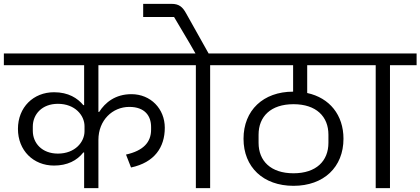

<svg xmlns="http://www.w3.org/2000/svg" viewBox="-40 -975 2179 995"><path d="M396 0H470V-250C470 -352 543 -421 630 -421C711 -421 743 -374 743 -317V-303C743 -238 703 -194 613 -174L639 -107C761 -133 814 -212 814 -313C814 -411 741 -487 641 -487C558 -487 505 -444 474 -395H470V-637H877V-698H-20V-637H396V-430H392C362 -466 315 -497 240 -497C133 -497 53 -419 53 -307C53 -195 133 -117 240 -117C309 -117 359 -143 392 -185H396ZM260 -179C178 -179 130 -233 130 -297V-319C130 -383 178 -437 260 -437C349 -437 398 -377 398 -321V-295C398 -239 349 -179 260 -179Z M975 0H1049V-637H1187V-698H1041L925 -905C906 -940 887 -955 849 -955H702V-887H862L942 -752L973 -698H837V-637H975Z M1481 -12C1638 -12 1740 -109 1740 -256C1740 -379 1668 -468 1552 -493V-637H1809V-698H1147V-637H1479V-500C1324 -500 1222 -403 1222 -256C1222 -109 1324 -12 1481 -12ZM1481 -77C1363 -77 1300 -141 1300 -235V-277C1300 -371 1363 -435 1481 -435C1599 -435 1662 -371 1662 -277V-235C1662 -141 1599 -77 1481 -77Z M1907 0H1981V-637H2119V-698H1769V-637H1907Z"/></svg>

Font: IBM Plex Devanagari
Style: Regular
Weight: 400
Designer: Mike Abbink, Paul van der Laan, Pieter van Rosmalen, Erin McLaughlin
Foundry: Bold Monday
Version: Version 1.0